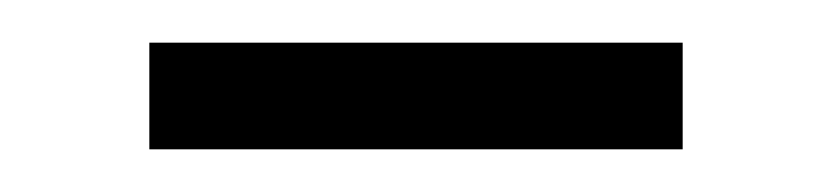

<svg xmlns="http://www.w3.org/2000/svg" viewBox="-20 -670 390 90"><path d="M50 -650V-600H300V-650Z"/></svg>

Font: LS-VG5000 Light Shifted
Style: Regular
Weight: 400
Designer: Justin Bihan, 2021
Foundry: Justin Bihan, 2021
Version: Version 1.000;Glyphs 3.1.2 (3151)